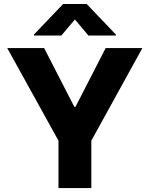

<svg xmlns="http://www.w3.org/2000/svg" viewBox="-20 -950 757 970"><path d="M203.1 -707 355.5 -410.2H361.3L513.7 -707H699.2L441.4 -239.3V0H275.4V-239.3L16.6 -707ZM358.4 -851.6 290 -770.5H151.4V-775.4L298.8 -929.7H418L565.4 -775.4V-770.5H426.8Z"/></svg>

Font: Pretendard Std ExtraBold
Style: Regular
Weight: 800
Designer: Base glyphs from Inter by Rasmus Andersson; Hangeul glyphs from Noto Sans CJK(Source Han Sans) by Jang Soo-young and Kan
Foundry: Kil Hyung-jin
Version: Version 1.309